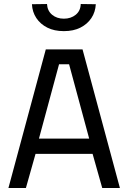

<svg xmlns="http://www.w3.org/2000/svg" viewBox="-20 -936 638 956"><path d="M22 0 208 -690H391L577 0H489L441 -170H157L109 0ZM174 -246H424L324 -616H274ZM298 -781Q250 -781 215.5 -798.5Q181 -816 161 -846Q141 -876 139 -915L214 -916Q216 -882 239.5 -862.5Q263 -843 298 -843Q333 -843 357 -862.5Q381 -882 382 -916L457 -915Q455 -876 435 -846Q415 -816 380.5 -798.5Q346 -781 298 -781Z"/></svg>

Font: Cairo Medium
Style: Regular
Weight: 500
Designer: Mohamed Gaber, Accademia di Belle Arti di Urbino
Foundry: Kief Type Foundry, Accademia di Belle Arti di Urbino
Version: Version 3.117